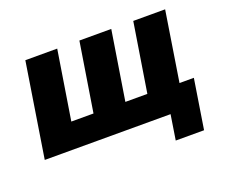

<svg xmlns="http://www.w3.org/2000/svg" viewBox="-107 -670 1136 968"><g transform="rotate(-20 460.5 -186.0)"><path d="M683 134 704 0H29L109 -506H280L221 -136H340L399 -506H570L511 -136H629L688 -506H859L800 -132H877L835 134Z"/></g></svg>

Font: Nunito Sans 7pt SemiCondensed Black
Style: Italic
Weight: 900
Width: 4
Italic angle: -9°
Designer: Vernon Adams
Foundry: Vernon Adams
Version: Version 3.101;gftools[0.9.27]